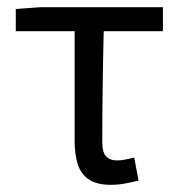

<svg xmlns="http://www.w3.org/2000/svg" viewBox="-20 -506 498 535"><path d="M288 9Q251 9 229 -5Q207 -19 197.5 -46Q188 -73 188 -113V-419H24V-481L94 -486H434V-419H269Q267 -337 266 -258.5Q265 -180 265 -107Q265 -82 275.5 -70.5Q286 -59 306 -59Q318 -59 329.5 -61.5Q341 -64 354 -67L366 -3Q351 1 330.5 5Q310 9 288 9Z"/></svg>

Font: Source Sans 3
Style: Regular
Weight: 400
Designer: Paul D. Hunt
Foundry: Adobe
Version: Version 3.046;hotconv 1.0.118;makeotfexe 2.5.65603